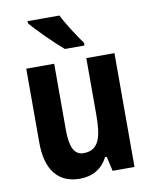

<svg xmlns="http://www.w3.org/2000/svg" viewBox="-86 -897 726 907"><g transform="rotate(-10 276.5 -444.0)"><path d="M262 -832H109V-822C138 -786 220 -705 260 -672H354V-685C329 -718 283 -789 262 -832ZM487 -612H352V-340C352 -232 335 -172 262 -172C217 -172 198 -213 198 -294V-612H64V-257C64 -126 120 -56 224 -56C283 -56 331 -82 358 -136H366L382 -66H487Z"/></g></svg>

Font: Noto Sans Malayalam UI Condensed
Style: Bold
Weight: 700
Width: 3
Designer: Jelle Bosma - Monotype Design Team
Foundry: Monotype Imaging Inc.
Version: Version 2.104